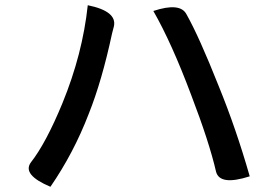

<svg xmlns="http://www.w3.org/2000/svg" viewBox="-20 -717 1040 735"><path d="M219 -322Q296 -510 316 -697Q429 -674 416 -616L409 -589Q370 -407 320 -282Q262 -131 173 -2Q64 -48 98 -95Q156 -169 219 -322ZM712 -353Q637 -553 567 -675Q670 -709 694 -662Q742 -577 817 -388Q884 -224 936 -42Q821 -5 807 -60Q781 -173 712 -353Z"/></svg>

Font: Swei Half Moon CJK SC
Style: Medium
Weight: 500
Version: Version 2.071